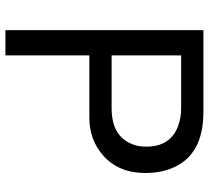

<svg xmlns="http://www.w3.org/2000/svg" viewBox="-51 -718 769 707"><g transform="rotate(90 333.5 -364.5)"><path d="M184 -309V0H91V-729H392Q554 -729 600 -611Q617 -569 617 -515Q617 -418 554 -361Q496 -309 413 -309ZM184 -391H378Q480 -391 510 -465Q520 -486 520 -519Q520 -609 441 -637H440Q414 -647 378 -647H184Z"/></g></svg>

Font: Ekushey Lal Sabuj
Style: Regular
Weight: 400
Designer: Al Mamun Sumon
Foundry: Al Mamun Sumon
Version: Version 1.0